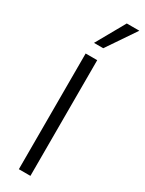

<svg xmlns="http://www.w3.org/2000/svg" viewBox="-245 -975 758 1006"><g transform="rotate(30 133.5 -472.0)"><path d="M83 -700H153V0H83ZM93 -770 191 -944H267L149 -770Z"/></g></svg>

Font: Be Vietnam Light
Style: Regular
Weight: 300
Designer: Gabriel Lam
Foundry: TypeRant
Version: Version 4.000